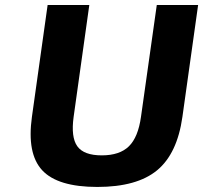

<svg xmlns="http://www.w3.org/2000/svg" viewBox="-20 -720 804 760"><path d="M106.4 -257.8 168.5 -700.2H333.5L271.5 -257.8Q260.3 -176.8 286.1 -140.9Q312 -105 382.8 -105Q453.6 -105 490.2 -140.9Q526.9 -176.8 538.1 -257.8L600.6 -700.2H764.2L702.1 -257.8Q681.6 -111.8 601.8 -45.9Q522 20 365.2 20Q208.5 20 147.2 -45.9Q85.9 -111.8 106.4 -257.8Z"/></svg>

Font: Fivo Sans
Style: Italic
Weight: 700
Designer: Alexander Slobzheninov
Foundry: Alexander Slobzheninov
Version: 1.0